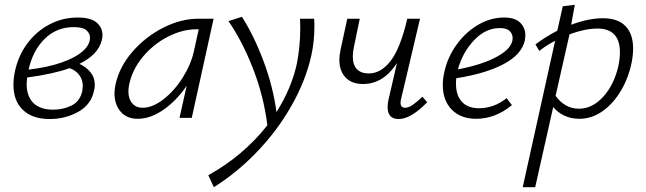

<svg xmlns="http://www.w3.org/2000/svg" viewBox="-20 -491 2693 800"><path d="M311 -225Q339 -212 357 -190Q375 -168 375 -137Q375 -126 372 -114Q360 -55 306 -25Q252 5 187 5Q116 5 76 -32.5Q36 -70 36 -138Q36 -163 42 -193Q56 -259 94 -310Q132 -361 186.5 -389.5Q241 -418 304 -418Q358 -418 382.5 -397Q407 -376 407 -345Q407 -334 404 -323Q389 -263 311 -225ZM287 -378Q216 -378 166.5 -329.5Q117 -281 99 -201Q177 -210 235 -230Q293 -250 324 -277Q355 -304 355 -334Q355 -352 340 -365Q325 -378 287 -378ZM325 -133Q325 -158 310.5 -178Q296 -198 270 -207Q204 -183 93 -168Q91 -150 91 -142Q91 -89 119.5 -61.5Q148 -34 202 -34Q243 -34 278.5 -51.5Q314 -69 323 -113Q325 -127 325 -133Z M870 -413 779 0H728L758 -134Q716 -72 661.5 -34Q607 4 554 4Q508 4 482.5 -26Q457 -56 457 -103Q457 -114 461 -138Q477 -212 531.5 -275Q586 -338 660 -375.5Q734 -413 806 -413ZM788 -278 808 -369H799Q740 -369 679.5 -338Q619 -307 575 -254Q531 -201 518 -138Q515 -123 515 -110Q515 -79 531 -60.5Q547 -42 574 -42Q616 -42 661.5 -77.5Q707 -113 741.5 -168Q776 -223 788 -278Z M1290 -380Q1290 -318 1277 -259Q1253 -153 1194 -49.5Q1135 54 1051 141.5Q967 229 871 289L848 239Q994 158 1094 31Q1079 -90 1034.5 -204.5Q990 -319 932 -403L988 -421Q1039 -341 1078.5 -235Q1118 -129 1132 -24Q1195 -124 1217 -226Q1231 -299 1231 -372Q1231 -399 1230 -413H1289Q1290 -402 1290 -380Z M1760 -65Q1692 5 1641 5Q1595 5 1595 -45Q1595 -61 1599 -77L1634 -228Q1577 -141 1493 -141Q1445 -141 1419.5 -168.5Q1394 -196 1394 -242Q1394 -259 1399 -284L1427 -413H1479L1455 -297Q1450 -272 1450 -256Q1450 -221 1467 -203Q1484 -185 1517 -185Q1567 -185 1607.5 -237Q1648 -289 1677 -413H1730L1652 -82Q1649 -72 1649 -63Q1649 -42 1668 -42Q1682 -42 1699 -53.5Q1716 -65 1740 -88Z M2169 -343Q2169 -337 2167 -323Q2154 -264 2078.5 -224Q2003 -184 1881 -165Q1880 -157 1880 -141Q1880 -94 1904.5 -67Q1929 -40 1976 -40Q2038 -40 2091 -82L2113 -53Q2044 4 1964 4Q1900 4 1862.5 -34Q1825 -72 1825 -137Q1825 -165 1832 -193Q1845 -253 1882.5 -305Q1920 -357 1972 -387.5Q2024 -418 2080 -418Q2126 -418 2147.5 -396.5Q2169 -375 2169 -343ZM2062 -374Q2003 -374 1955 -323Q1907 -272 1888 -202Q1993 -222 2054.5 -257Q2116 -292 2116 -332Q2116 -349 2104 -361.5Q2092 -374 2062 -374Z M2618 -289Q2618 -263 2612 -231Q2599 -167 2567.5 -113.5Q2536 -60 2491 -28Q2446 4 2394 4Q2360 4 2332 -9Q2304 -22 2285 -45L2210 289H2158L2293 -321Q2258 -303 2227 -279L2211 -306Q2252 -337 2302 -363L2325 -465L2375 -471L2360 -388Q2433 -415 2492 -415Q2555 -415 2586.5 -382Q2618 -349 2618 -289ZM2563 -273Q2563 -372 2469 -372Q2418 -372 2353 -348L2295 -92Q2312 -67 2337 -52.5Q2362 -38 2392 -38Q2448 -38 2493.5 -88Q2539 -138 2557 -218Q2563 -248 2563 -273Z"/></svg>

Font: Ysabeau Semilight
Style: Italic
Weight: 300
Italic angle: -12°
Designer: Christian Thalmann (Catharsis Fonts)
Version: Version 0.003